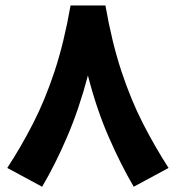

<svg xmlns="http://www.w3.org/2000/svg" viewBox="-20 -672 648 708"><path d="M240.2 -651.9H368.7Q392.6 -515.6 427.7 -409.4Q462.9 -303.2 507.1 -216.8Q551.3 -130.4 601.6 -52.7L473.1 16.6Q425.3 -64.9 380.6 -167.5Q335.9 -270 304.2 -393.6Q271.5 -269.5 227.5 -167.2Q183.6 -64.9 135.3 16.6L6.8 -52.7Q57.6 -130.4 101.8 -216.6Q146 -302.7 181.2 -408.9Q216.3 -515.1 240.2 -651.9Z"/></svg>

Font: Vazir Black
Style: Black
Weight: 900
Designer: Saber Rastikerdar
Foundry: Saber Rastikerdar
Version: Version 30.0.0